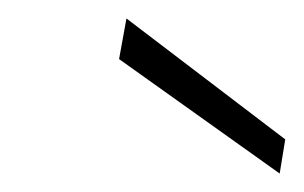

<svg xmlns="http://www.w3.org/2000/svg" viewBox="-20 -775 329 208"><path d="M109 -711 117 -755 289 -624 283 -587Z"/></svg>

Font: Poppins ExtraLight
Style: Italic
Weight: 275
Italic angle: -10°
Designer: Ninad Kale (Devanagari), Jonny Pinhorn (Latin)
Foundry: Indian Type Foundry
Version: Version 3.200;PS 1.000;hotconv 16.6.54;makeotf.lib2.5.65590